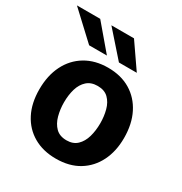

<svg xmlns="http://www.w3.org/2000/svg" viewBox="-181 -848 929 982"><g transform="rotate(30 283.0 -356.5)"><path d="M288 10Q212 10 155.8 -22.5Q99.5 -55 68.8 -114.5Q38 -174 38 -255.5Q38 -337 68.5 -398Q99 -459 155.5 -493Q212 -527 288.5 -527Q365 -527 420.8 -493.5Q476.5 -460 507.2 -399.2Q538 -338.5 538 -255.5Q538 -177.5 508.2 -117.8Q478.5 -58 422.8 -24Q367 10 288 10ZM288.5 -98.5Q327 -98.5 350.5 -121Q374 -143.5 384.5 -180.2Q395 -217 395 -260.5Q395 -301.5 385.2 -337.8Q375.5 -374 352.2 -396.8Q329 -419.5 288.5 -419.5Q250 -419.5 226 -398Q202 -376.5 191.2 -340.5Q180.5 -304.5 180.5 -260.5Q180.5 -220 190.5 -182.8Q200.5 -145.5 224 -122Q247.5 -98.5 288.5 -98.5ZM327 -723 427.5 -577.5H322L193.5 -723ZM127.5 -723 251 -577.5H146L-10 -723Z"/></g></svg>

Font: Public Sans
Style: Bold
Weight: 700
Designer: The Public Sans project authors (U.S. Web Design System). Libre Franklin designed by Pablo Impallari and Rodrigo Fuenzal
Version: Version 1.008; ttfautohint (v1.8.1) -l 8 -r 50 -G 200 -x 14 